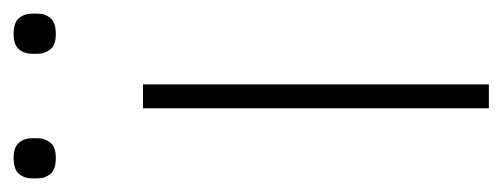

<svg xmlns="http://www.w3.org/2000/svg" viewBox="-251 -490 738 282"><g transform="rotate(-90 118.0 -349.0)"><path d="M100 0V-508H135V0ZM27 -636Q10 -636 3.5 -644Q-3 -652 -3 -663V-671Q-3 -682 3.5 -690Q10 -698 27 -698Q43 -698 49.5 -690Q56 -682 56 -671V-663Q56 -652 49.5 -644Q43 -636 27 -636ZM209 -636Q193 -636 186.5 -644Q180 -652 180 -663V-671Q180 -682 186.5 -690Q193 -698 209 -698Q226 -698 232.5 -690Q239 -682 239 -671V-663Q239 -652 232.5 -644Q226 -636 209 -636Z"/></g></svg>

Font: IBM Plex Sans Thai ExtLt
Style: Regular
Weight: 200
Designer: Mike Abbink, Paul van der Laan, Pieter van Rosmalen, Ben Mitchell, Mark Frömberg
Foundry: Bold Monday
Version: Version 1.2